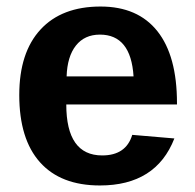

<svg xmlns="http://www.w3.org/2000/svg" viewBox="-20 -558 596 588"><path d="M286 10Q166 10 102.5 -61Q39 -132 39 -267Q39 -397 104 -467.5Q169 -538 288 -538Q402 -538 462 -462.5Q522 -387 522 -242V-238H183Q183 -82 293 -82Q366 -82 385 -145L514 -134Q458 10 286 10ZM286 -452Q239 -452 212.5 -418.5Q186 -385 184 -324H389Q381 -452 286 -452Z"/></svg>

Font: Libra Sans
Style: Bold
Weight: 700
Foundry: Context Ltd
Version: Version 1.000